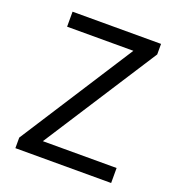

<svg xmlns="http://www.w3.org/2000/svg" viewBox="-122 -754 782 852"><g transform="rotate(20 269.5 -328.0)"><path d="M44.9 0V-49.8L389.2 -585H76.2V-655.8H494.1V-606L148.9 -70.8H497.1V0Z"/></g></svg>

Font: Source Sans Pro
Style: Regular
Weight: 400
Designer: Paul D. Hunt
Foundry: Adobe Systems Incorporated
Version: Version 3.006;hotconv 1.0.111;makeotfexe 2.5.65597